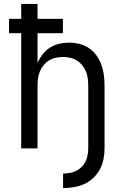

<svg xmlns="http://www.w3.org/2000/svg" viewBox="-20 -755 640 977"><path d="M301 202V128Q318 128 335 125Q352 122 367.5 114.5Q383 107 395.5 94.5Q408 82 415.5 66.5Q423 51 426 34Q429 17 429 0V-320Q429 -338 426.5 -356.5Q424 -375 417 -392Q410 -409 398 -423.5Q386 -438 370.5 -447.5Q355 -457 336.5 -461Q318 -465 300 -465Q282 -465 263.5 -461Q245 -457 229.5 -447.5Q214 -438 202 -423.5Q190 -409 183 -392Q176 -375 173.5 -356.5Q171 -338 171 -320V0H88V-586H26V-659H88V-735H171V-659H300V-586H171V-434Q181 -458 197 -478.5Q213 -499 234 -512.5Q255 -526 280.5 -532Q306 -538 332 -538Q358 -538 384.5 -531.5Q411 -525 433 -510Q455 -495 471 -472.5Q487 -450 496 -425Q505 -400 508.5 -373.5Q512 -347 512 -320V0Q512 28 506.5 55.5Q501 83 488 107Q475 131 454.5 150.5Q434 170 408.5 181.5Q383 193 355.5 197.5Q328 202 301 202Z"/></svg>

Font: Iosevka Curly Extended
Style: Regular
Weight: 400
Width: 7
Monospace: yes
Designer: Belleve Invis
Foundry: Belleve Invis
Version: Version 11.1.0; ttfautohint (v1.8.3)